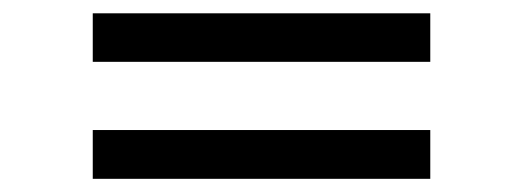

<svg xmlns="http://www.w3.org/2000/svg" viewBox="-20 -505 790 290"><path d="M629.9 -411.6H120.1V-484.9H629.9ZM629.9 -234.9H120.1V-308.6H629.9Z"/></svg>

Font: Vela Sans Med
Style: Regular
Weight: 500
Designer: Principal design: Mikhail Sharanda - project Manrope.
Design modification: Ravid Balaliev
Foundry: Mikhail Sharanda
Version: Version 1.001